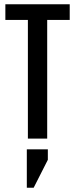

<svg xmlns="http://www.w3.org/2000/svg" viewBox="-20 -646 350 895"><path d="M5 -626H305V-553H200V0H110V-553H5ZM105 229V50H203V99L137 229Z"/></svg>

Font: Teko Regular
Style: Regular
Weight: 400
Designer: Manushi Parikh, Jonny Pinhorn
Foundry: Indian Type Foundry
Version: Version 1.105;PS 1.0;hotconv 1.0.78;makeotf.lib2.5.61930; tt